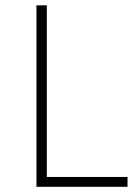

<svg xmlns="http://www.w3.org/2000/svg" viewBox="-20 -720 540 740"><path d="M471.5 0H120.5V-699.5H160.5V-38H471.5Z"/></svg>

Font: Argentum Novus ExtraLight
Style: Regular
Weight: 250
Designer: Julieta Ulanovsky (font) & Cristiano Sobral (main changes)
Foundry: Julieta Ulanovsky (font) & Cristiano Sobral (main changes)
Version: Version 3.00;November 27, 2020;FontCreator 13.0.0.2655 64-bi